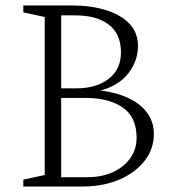

<svg xmlns="http://www.w3.org/2000/svg" viewBox="-20 -680 633 700"><path d="M65 0V-25L143 -42V-618L65 -635V-660H246Q311 -660 365 -643.5Q419 -627 451 -594.5Q483 -562 483 -512Q483 -458 448 -413Q413 -368 347 -350Q439 -338 490 -296.5Q541 -255 541 -192Q541 -137 507 -93.5Q473 -50 414.5 -25Q356 0 281 0ZM254 -624H203V-358H260Q331 -358 376 -392.5Q421 -427 421 -489Q421 -556 377 -590Q333 -624 254 -624ZM292 -323H203V-34H299Q352 -34 392 -52.5Q432 -71 455 -103.5Q478 -136 478 -178Q478 -253 427.5 -288Q377 -323 292 -323Z"/></svg>

Font: Spectral ExtraLight
Style: Regular
Weight: 275
Designer: Jean-Baptiste Levee
Foundry: Production Type
Version: Version 2.001